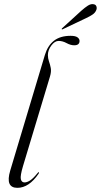

<svg xmlns="http://www.w3.org/2000/svg" viewBox="-20 -894 484 922"><path d="M319 -722Q342 -722 352 -714.8Q362 -707.5 362 -697.5Q362 -676.5 336.5 -676.5Q319 -676.5 299.8 -687Q280.5 -697.5 261.5 -697.5Q243 -697.5 226.5 -675.5Q210 -653.5 210 -629.5Q210 -614 215.2 -599.2Q220.5 -584.5 223.8 -567.2Q227 -550 220 -526.5L90.5 -96.5Q76.5 -49.5 80 -33.8Q83.5 -18 98 -18Q109.5 -18 124.2 -27.2Q139 -36.5 161 -63.5Q164 -68 166.5 -67Q168.5 -65.5 165.5 -60Q119 8 63.5 8Q4.5 8 29 -74.5L195.5 -630Q209 -675 239.2 -698.5Q269.5 -722 319 -722ZM370.5 -842.5Q388 -858 401.8 -866.8Q415.5 -875.5 427 -874Q439 -873 442.5 -864.5Q446 -856 443 -847.5Q438 -833 424 -823.8Q410 -814.5 392.5 -806.5L282 -754Q277.5 -751.5 276.5 -753.5Q275.5 -756 279 -759Z"/></svg>

Font: Fraunces 144pt S000 Light
Style: Italic
Weight: 300
Italic angle: -16°
Version: Version 1.000; ttfautohint (v1.8.3)